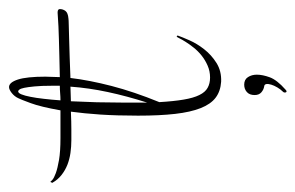

<svg xmlns="http://www.w3.org/2000/svg" viewBox="-269 -383 651 423"><g transform="rotate(-90 56.5 -171.5)"><path d="M189.9 -106Q186.5 -96.2 179.2 -79.6Q171.9 -63 159.4 -47.1Q147 -31.2 129.2 -20Q111.3 -8.8 87.9 -9.8Q66.9 -11.2 52.7 -22Q38.6 -32.7 29.8 -54.9Q21 -77.1 17.1 -111.1Q13.2 -145 13.2 -192.9Q13.2 -238.8 15.6 -275.6Q18.1 -312.5 22 -340.8Q-0.5 -339.8 -17.3 -339.8Q-34.2 -339.8 -41 -339.8Q-55.2 -339.8 -69.1 -341.8Q-83 -343.8 -95.2 -348.6Q-107.4 -353.5 -117.7 -361.6Q-127.9 -369.6 -134.8 -381.8L-132.8 -386.2Q-132.3 -385.3 -128.2 -381.6Q-124 -377.9 -113.3 -374Q-102.5 -370.1 -84 -366.9Q-65.4 -363.8 -36.1 -363.8H24.9Q32.7 -407.7 40.8 -429.4Q48.8 -451.2 51.8 -457Q55.7 -465.3 63.2 -471.2Q70.8 -477.1 76.2 -477.1Q86.4 -477.1 92.8 -457.5Q99.1 -438 99.1 -397Q99.1 -389.6 98.6 -381.6Q98.1 -373.5 98.1 -365.2Q121.6 -365.7 142.8 -366.2Q164.1 -366.7 180.9 -367.2Q197.8 -367.7 209.2 -368.2Q220.7 -368.7 224.1 -369.1Q226.6 -369.1 232.4 -369.6Q238.3 -370.1 240.2 -370.1Q248 -370.1 248 -365.2Q248 -358.4 243.9 -352.8Q239.7 -347.2 227.1 -346.2Q224.6 -345.7 212.6 -345.5Q200.7 -345.2 182.6 -344.7Q164.6 -344.2 142.1 -343.5Q119.6 -342.8 96.2 -341.8Q91.3 -300.3 78.6 -251.2Q65.9 -202.1 43 -146Q44.9 -113.8 48.6 -92.3Q52.2 -70.8 58.6 -57.9Q64.9 -44.9 74.5 -39.6Q84 -34.2 97.2 -34.2Q111.3 -34.2 123.5 -39.6Q135.7 -44.9 145.8 -53Q155.8 -61 163.3 -70.6Q170.9 -80.1 176 -88.4Q181.2 -96.7 183.8 -102.1Q186.5 -107.4 187 -107.9ZM77.1 -341.8Q68.8 -341.8 61 -341.3Q53.2 -340.8 44.9 -340.8Q43.5 -313 42.7 -283.7Q42 -254.4 42 -228V-172.9Q56.2 -217.3 65.2 -259.3Q74.2 -301.3 77.1 -341.8ZM46.9 -363.8Q54.7 -363.8 62.7 -364.5Q70.8 -365.2 79.1 -365.2V-381.8Q79.1 -406.2 77.6 -420.9Q76.2 -435.5 74.5 -443.6Q72.8 -451.7 70.6 -454.3Q68.4 -457 66.9 -457Q63 -457 60.1 -449.7Q57.1 -442.4 54.7 -429.9Q52.2 -417.5 50.3 -400.4Q48.3 -383.3 46.9 -363.8ZM81.5 41Q92.8 41 98.1 49.3Q103.5 57.6 103.5 68.8Q103.5 81.5 97.7 97.4Q91.8 113.3 70.8 131.8Q68.4 134.3 66.9 134.3Q65.4 134.3 64.7 133.1Q64 131.8 64.2 129.9Q64.5 127.9 65.4 127Q71.3 121.1 75.4 114Q79.6 106.9 81.5 100.6Q83.5 94.2 82.8 89.8Q82 85.4 77.6 85Q70.8 84 64.7 78.9Q58.6 73.7 58.6 64Q58.6 52.7 65.2 46.9Q71.8 41 81.5 41Z"/></g></svg>

Font: Stalemate
Style: Regular
Weight: 400
Designer: Astigmatic (AOETI)
Foundry: Astigmatic (AOETI)
Version: Version 001.000